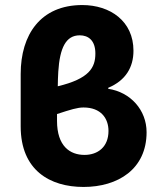

<svg xmlns="http://www.w3.org/2000/svg" viewBox="-20 -729 635 761"><path d="M311 12C448 12 561 -59 561 -205C561 -293 497 -364 409 -377V-381C478 -410 509 -462 509 -528C509 -645 417 -709 306 -709C141 -709 62 -592 62 -436V-228C62 -54 178 12 311 12ZM315 -115C257 -115 206 -150 206 -250C206 -259 206 -268 206 -277C261 -295 287 -303 311 -303C380 -303 410 -260 410 -210C410 -146 367 -115 315 -115ZM211 -445C217 -539 241 -589 296 -589C330 -589 358 -569 358 -517C358 -461 334 -417 209 -387C209 -406 210 -425 211 -445Z"/></svg>

Font: Source Sans Pro
Style: Bold
Weight: 700
Designer: Paul D. Hunt
Foundry: Adobe Systems Incorporated
Version: Version 3.006;hotconv 1.0.111;makeotfexe 2.5.65597